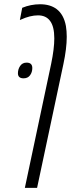

<svg xmlns="http://www.w3.org/2000/svg" viewBox="-20 -660 382 920"><path d="M99.1 240.2 225.1 -354Q240.2 -426.8 240.2 -476.1Q240.2 -533.2 219.7 -560.1Q200.2 -586.4 162.1 -586.4Q124.5 -586.4 79.6 -565.9Q78.6 -565.4 77.4 -564.9Q76.2 -564.5 75.2 -564L86.4 -622.6Q127.4 -639.6 172.4 -639.6Q220.2 -639.6 251 -616.7Q285.6 -590.8 295.9 -535.2Q299.8 -510.7 299.8 -483.9Q299.8 -427.7 283.7 -352.5L157.7 240.2ZM92.8 -284.7Q65.9 -284.7 65.9 -309.1Q65.9 -328.6 76.7 -344.2Q87.4 -359.9 107.4 -359.9Q134.8 -359.9 134.8 -334Q134.8 -314 124 -299.3Q113.3 -284.7 92.8 -284.7Z"/></svg>

Font: Open Sans Condensed Light
Style: Italic
Weight: 300
Width: 3
Italic angle: -12°
Designer: Monotype Design Team
Foundry: Monotype Imaging Inc.
Version: Version 3.000; ttfautohint (v1.8.4)